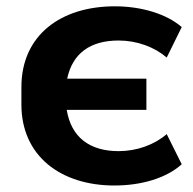

<svg xmlns="http://www.w3.org/2000/svg" viewBox="-20 -569 603 600"><path d="M337.4 10.7C420.9 10.7 499 -11.7 547.9 -55.7L501 -149.9C461.9 -116.2 407.2 -96.7 350.6 -96.7C260.7 -96.7 202.6 -139.6 188.5 -225.6H437.5V-323.2H189.9C206.5 -401.9 261.7 -442.4 350.6 -442.4C408.2 -442.4 462.9 -421.9 501 -389.2L547.9 -484.4C500 -525.9 421.4 -549.3 338.9 -549.3C169.4 -549.3 46.9 -458.5 46.9 -296.9V-242.2C46.9 -82 169.4 10.7 337.4 10.7Z"/></svg>

Font: Winston
Style: Bold
Weight: 700
Designer: Vernon Adams, Kim Jin-seong, David Berlow, Cristiano Sobral
Foundry: The Winston Project Authors
Version: Version 3.004